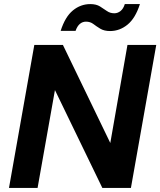

<svg xmlns="http://www.w3.org/2000/svg" viewBox="-20 -920 785 940"><path d="M24 0 148 -700H288L520 -220L604 -700H745L621 0H481L249 -479L164 0ZM277 -769Q299 -838 337 -869Q375 -900 422 -900Q451 -900 469.5 -888.5Q488 -877 503.5 -866Q519 -855 540 -855Q556 -855 570 -866Q584 -877 591 -900H665Q643 -831 604.5 -799.5Q566 -768 519 -768Q490 -768 471 -779.5Q452 -791 437 -802.5Q422 -814 401 -814Q384 -814 371 -803Q358 -792 350 -769Z"/></svg>

Font: DM Sans ExtraBold
Style: Italic
Weight: 800
Italic angle: -10°
Designer: Colophon Foundry, Jonny Pinhorn
Foundry: Colophon Foundry
Version: Version 4.004;gftools[0.9.30]